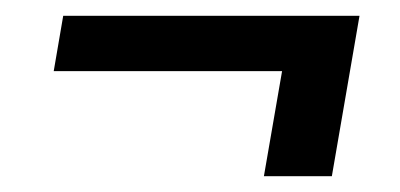

<svg xmlns="http://www.w3.org/2000/svg" viewBox="-20 -340 506 243"><path d="M337 -250H48L60 -320H435L400 -117H314Z"/></svg>

Font: Niramit
Style: Italic
Weight: 400
Italic angle: -10°
Version: Version 1.000; ttfautohint (v1.6)